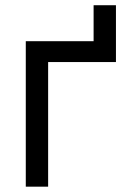

<svg xmlns="http://www.w3.org/2000/svg" viewBox="-20 -700 500 720"><path d="M414.8 -680.4H331V-545.5H76.7V0H160.5V-467.3H414.8Z"/></svg>

Font: Karasuma Gothic
Style: Regular
Weight: 400
Designer: Rasmus Andersson, Ryoko Nishizuka
Foundry: Genbu
Version: Version 1.00